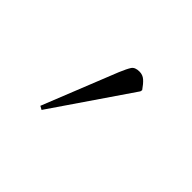

<svg xmlns="http://www.w3.org/2000/svg" viewBox="-60 -883 460 460"><g transform="rotate(45 170.0 -652.5)"><path d="M101 -537 92 -542 168 -732Q176 -751 181.5 -759.5Q187 -768 202 -768Q213 -768 221 -761Q229 -754 238 -741L237 -736Z"/></g></svg>

Font: Literata 72pt ExtraLight
Style: Italic
Weight: 200
Italic angle: -2°
Designer: Latin by Veronika Burian and Jose Scaglione. Greek by Irene Vlachou. Cyrillic by Vera Evstafieva
Foundry: TypeTogether
Version: Version 3.002